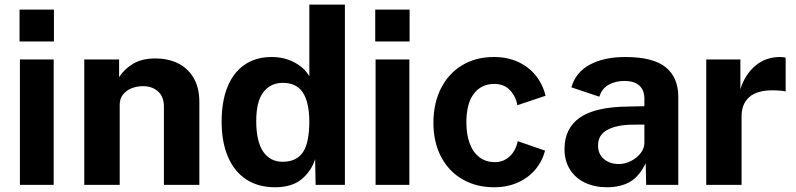

<svg xmlns="http://www.w3.org/2000/svg" viewBox="-20 -780 3357 810"><path d="M206.5 0H64V-529H206.5ZM62.5 -739.5H207.5V-605H62.5Z M335.5 -529H482.5V-454.5Q504 -488.5 541.5 -511Q579 -533.5 636.5 -533.5Q687 -533.5 728.8 -514Q770.5 -494.5 795.8 -453Q821 -411.5 821 -349V0H671.5V-330.5Q671.5 -372 646.8 -394.2Q622 -416.5 583.5 -416.5Q558 -416.5 535.5 -407.8Q513 -399 499 -381.2Q485 -363.5 485 -338.5V0H335.5Z M915 -267.5Q915 -351 939.2 -412Q963.5 -473 1011 -506.2Q1058.5 -539.5 1125.5 -539.5Q1180 -539.5 1222.5 -516.5Q1265 -493.5 1285 -458V-760.5H1435V0H1311.5L1309.5 -108.5Q1293 -57.5 1252.2 -23.8Q1211.5 10 1140 10Q1069.5 10 1019 -23Q968.5 -56 941.8 -118.2Q915 -180.5 915 -267.5ZM1172.5 -97.5Q1230.5 -97.5 1257.8 -137.5Q1285 -177.5 1285 -269.5Q1284 -351 1256.8 -390.8Q1229.5 -430.5 1173.5 -430.5Q1121.5 -430.5 1091.2 -391.5Q1061 -352.5 1061 -269.5Q1061 -183.5 1090.2 -140.5Q1119.5 -97.5 1172.5 -97.5Z M1707 0H1564.5V-529H1707ZM1563 -739.5H1708V-605H1563Z M2064 -539.5Q2120.5 -539.5 2165.8 -518.8Q2211 -498 2240.5 -461Q2270 -424 2281.5 -376L2162.5 -336Q2156.5 -372.5 2131.8 -399.2Q2107 -426 2065 -426Q2011 -426 1979.2 -384.8Q1947.5 -343.5 1947.5 -263.5Q1947.5 -212 1961.8 -174.2Q1976 -136.5 2003.2 -116.2Q2030.5 -96 2067.5 -96Q2096 -96 2116.8 -109.8Q2137.5 -123.5 2149 -143.8Q2160.5 -164 2164 -184.5L2279.5 -144.5Q2267.5 -99 2237.8 -64Q2208 -29 2163.5 -9.5Q2119 10 2064 10Q1990 10 1932 -23Q1874 -56 1841.2 -117.8Q1808.5 -179.5 1808.5 -262.5Q1808.5 -344 1840.2 -407Q1872 -470 1929.8 -504.8Q1987.5 -539.5 2064 -539.5Z M2632 -330.5 2698.5 -332V-363.5Q2698.5 -399.5 2677.2 -419Q2656 -438.5 2613.5 -438.5Q2577 -438.5 2548 -422.5Q2519 -406.5 2508.5 -372L2390.5 -411.5Q2408 -474.5 2468 -507Q2528 -539.5 2617.5 -539.5Q2735 -539.5 2788.2 -496.5Q2841.5 -453.5 2841.5 -372V0H2706L2704 -91.5Q2677.5 -36 2638 -13Q2598.5 10 2540 10Q2489 10 2448.5 -9Q2408 -28 2384.8 -64.5Q2361.5 -101 2361.5 -151Q2361.5 -239.5 2427.2 -284.5Q2493 -329.5 2632 -330.5ZM2590.5 -88Q2617 -88 2642 -100.8Q2667 -113.5 2682.8 -134Q2698.5 -154.5 2698.5 -176.5V-254.5L2644 -254Q2582 -253 2542.5 -232.2Q2503 -211.5 2503 -166Q2503 -130 2527.8 -109Q2552.5 -88 2590.5 -88Z M2959.5 -529H3103.5V-404Q3123 -466 3166.8 -502.8Q3210.5 -539.5 3271 -539.5Q3288 -539.5 3294.5 -536V-394Q3288.5 -396.5 3271.5 -397.5Q3255 -399 3240.5 -399Q3172.5 -399 3140.5 -370Q3108.5 -341 3108.5 -290V0H2959.5Z"/></svg>

Font: 1883 Sans
Style: Bold
Weight: 700
Designer: 1883 Sans project is a fork of Public Sans.
Version: Version 1.009